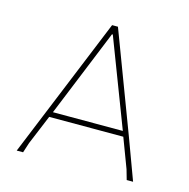

<svg xmlns="http://www.w3.org/2000/svg" viewBox="-82 -586 657 666"><g transform="rotate(15 247.0 -253.0)"><path d="M68.8 -36.1 57.1 0H34.2L241.2 -505.9H262.2L397 -148.9L452.1 0H429.2L418.9 -36.1L378.9 -142.1H112.8ZM249 -475.1 121.1 -161.1H372.1L252 -475.1Z"/></g></svg>

Font: Datalegreya
Style: Dot
Weight: 700
Designer: Figs Lab
Foundry: Figs Lab
Version: Version 1.002;PS 001.002;hotconv 1.0.70;makeotf.lib2.5.58329